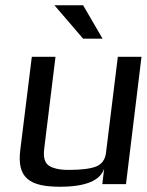

<svg xmlns="http://www.w3.org/2000/svg" viewBox="-20 -700 558 730"><path d="M208 10C305 10 361 -13 376 -59L369 0H459L518 -484H428L383 -119C380 -94 368 -77 348 -68C327 -59 292 -54 242 -54C219 -54 201 -56 186 -61C153 -70 143 -93 148 -134L191 -484H101L57 -129C44 -23 93 10 208 10ZM370 -553 296 -680H187L296 -553Z"/></svg>

Font: Gamestation Display
Style: Italic
Weight: 400
Designer: Jonas Hecksher
Foundry: Jonas Hecksher, Playtypeª, e-types AS
Version: Version 1.003